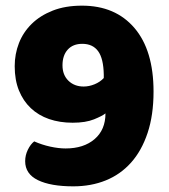

<svg xmlns="http://www.w3.org/2000/svg" viewBox="-20 -643 598 679"><path d="M212 -118Q276 -118 314.5 -151Q353 -184 353 -242Q342 -233 312.5 -221Q283 -209 237 -209Q191 -209 153.5 -222Q116 -235 89 -260.5Q62 -286 47 -323Q32 -360 32 -409Q32 -452 47 -490.5Q62 -529 92 -558.5Q122 -588 166.5 -605.5Q211 -623 270 -623Q388 -623 455.5 -544Q523 -465 523 -319Q523 -236 502 -173Q481 -110 443.5 -68Q406 -26 354 -5Q302 16 239 16Q159 16 114 -6Q69 -28 69 -73Q69 -94 78.5 -113.5Q88 -133 101 -143Q128 -131 157.5 -124.5Q187 -118 212 -118ZM276 -337Q295 -337 314.5 -345Q334 -353 347 -367V-379Q346 -436 327 -462Q308 -488 271 -488Q238 -488 219.5 -467.5Q201 -447 201 -412Q201 -378 222 -357.5Q243 -337 276 -337Z"/></svg>

Font: Baloo Thambi
Style: Regular
Weight: 400
Designer: Aadarsh Rajan and Ek Type
Foundry: Ek Type
Version: Version 1.100;PS 1.000;hotconv 1.0.88;makeotf.lib2.5.647800;